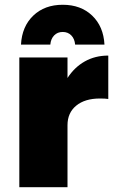

<svg xmlns="http://www.w3.org/2000/svg" viewBox="-20 -785 484 805"><path d="M434 -552V-370Q422 -372 399 -372Q336 -372 299.5 -342Q263 -312 263 -260V0H61V-544H263V-458Q292 -503 335.5 -527.5Q379 -552 434 -552ZM68 -598Q72 -674 119.5 -719.5Q167 -765 243 -765Q319 -765 366.5 -719.5Q414 -674 418 -598H295Q293 -622 279 -636.5Q265 -651 243 -651Q221 -651 207 -636.5Q193 -622 191 -598Z"/></svg>

Font: Gontserrat ExtraBold
Style: Regular
Weight: 800
Designer: Julieta Ulanovsky
Foundry: Julieta Ulanovsky
Version: Version 6.001